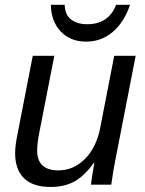

<svg xmlns="http://www.w3.org/2000/svg" viewBox="-20 -757 596 787"><path d="M202.6 -528.3 141.1 -213.4Q132.3 -170.4 132.3 -140.1Q132.3 -58.6 219.7 -58.6Q281.2 -58.6 328.1 -105.5Q375 -152.3 390.6 -232.4L448.2 -528.3H536.1L455.1 -112.8Q445.3 -66.4 436 0H353Q353 -5.4 358.2 -37.8Q363.3 -70.3 366.7 -90.3H365.2Q324.7 -34.2 283.9 -12.5Q243.2 9.3 187 9.3Q114.7 9.3 78.4 -26.4Q42 -62 42 -129.4Q42 -160.6 52.2 -209.5L114.3 -528.3ZM333 -586.4Q268.1 -586.4 228.8 -628.2Q189.5 -669.9 188.5 -737.3H245.1Q246.6 -695.8 271.7 -676.8Q296.9 -657.7 337.4 -657.7Q424.8 -657.7 456.1 -737.3H513.2Q488.3 -665 441.7 -625.7Q395 -586.4 333 -586.4Z"/></svg>

Font: Liberation Sans
Style: Italic
Weight: 400
Italic angle: -12°
Designer: Steve Matteson
Foundry: Ascender Corporation
Version: Version 2.1.5